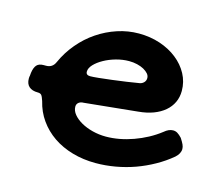

<svg xmlns="http://www.w3.org/2000/svg" viewBox="-70 -465 666 591"><g transform="rotate(15 263.0 -170.0)"><path d="M456.1 -106.9Q470.2 -119.1 483.9 -119.1Q491.7 -119.1 498 -115.2Q504.4 -111.3 512.2 -103Q519.5 -91.8 522.7 -84.7Q525.9 -77.6 525.9 -70.8Q525.9 -56.2 511.2 -43Q487.8 -23.4 460.4 -8.1Q433.1 7.3 403.3 18.1Q373.5 28.8 341.8 34.4Q310.1 40 278.8 40Q239.3 40 204.6 30Q169.9 20 142.8 1.5Q115.7 -17.1 97.2 -43.2Q78.6 -69.3 70.8 -102.1Q66.4 -115.7 62.7 -119.9Q59.1 -124 50.8 -124Q32.7 -124 22.9 -132.8Q13.2 -141.6 13.2 -158.2Q13.2 -165 14.2 -167L15.1 -176.8Q17.6 -194.3 24.7 -202.1Q31.7 -210 46.9 -210H54.2Q74.7 -210 83 -229Q98.1 -262.7 121.6 -290.5Q145 -318.4 174.3 -338.1Q203.6 -357.9 237.1 -368.9Q270.5 -379.9 305.2 -379.9Q341.3 -379.9 372.8 -369.4Q404.3 -358.9 427.7 -340.3Q451.2 -321.8 464.6 -296.9Q478 -272 478 -243.2Q478 -223.1 470.2 -206.5Q462.4 -189.9 447.8 -177.5Q433.1 -165 412.4 -157.2Q391.6 -149.4 365.2 -147L195.8 -129.9Q186 -129.9 179.9 -125Q173.8 -120.1 173.8 -111.8Q173.8 -99.1 183.3 -87.4Q192.9 -75.7 208.7 -66.7Q224.6 -57.6 245.4 -52.2Q266.1 -46.9 288.1 -46.9Q309.1 -46.9 331.3 -51Q353.5 -55.2 375.2 -63Q397 -70.8 417.5 -81.8Q438 -92.8 456.1 -106.9ZM347.2 -232.9Q354.5 -234.4 359.9 -240Q365.2 -245.6 365.2 -253.9Q365.2 -261.2 359.9 -267.6Q354.5 -273.9 345.2 -279.1Q335.9 -284.2 323.7 -287.1Q311.5 -290 297.9 -290Q277.8 -290 256.8 -284.2Q235.8 -278.3 218.8 -268.8Q201.7 -259.3 190.9 -247.8Q180.2 -236.3 180.2 -225.1Q180.2 -213.9 193.8 -213.9Q202.1 -213.9 220.7 -215.8Q239.3 -217.8 261.7 -220.5Q284.2 -223.1 307.1 -226.6Q330.1 -230 347.2 -232.9Z"/></g></svg>

Font: Gochi Hand
Style: Regular
Weight: 400
Designer: Juan Pablo del Peral
Foundry: Juan Pablo del Peral
Version: Version 1.001